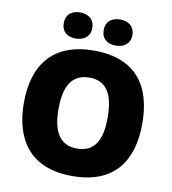

<svg xmlns="http://www.w3.org/2000/svg" viewBox="-99 -1013 994 1108"><g transform="rotate(10 398.5 -459.0)"><path d="M198 -851C198 -799 234 -775 281 -775C326 -775 365 -799 365 -851C365 -904 326 -928 281 -928C234 -928 198 -904 198 -851ZM432 -851C432 -799 468 -775 516 -775C561 -775 600 -799 600 -851C600 -904 561 -928 516 -928C468 -928 432 -904 432 -851ZM745 -358C745 -580 643 -725 399 -725C158 -725 51 -581 51 -359C51 -136 158 10 398 10C643 10 745 -137 745 -358ZM254 -358C254 -487 294 -567 399 -567C504 -567 542 -487 542 -358C542 -229 504 -151 398 -151C295 -151 254 -229 254 -358Z"/></g></svg>

Font: Noto Sans Canadian Aboriginal Black
Style: Regular
Weight: 900
Designer: Monotype Design Team, Typotheque's Kevin King
Foundry: Monotype Imaging Inc.
Version: Version 2.004